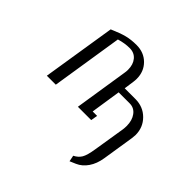

<svg xmlns="http://www.w3.org/2000/svg" viewBox="-153 -525 865 865"><g transform="rotate(45 280.0 -92.0)"><path d="M58.1 0 113.8 -351.1Q156.2 -369.6 183.8 -376.7Q211.4 -383.8 246.1 -383.8Q293.5 -383.8 324 -353.3Q354.5 -322.8 354.5 -276.4Q354.5 -266.1 353 -255.9L346.2 -208H414.1Q463.9 -208 496.8 -175Q529.8 -142.1 529.8 -93.3Q529.8 -86.4 527.8 -71.8L503.9 80.1Q497.6 120.1 478.5 147.9Q459.5 175.8 431.2 188L402.8 200.2L397 170.9Q418.5 160.2 429.2 142.3Q439.9 124.5 446.8 80.1L471.2 -71.8Q472.7 -83.5 472.7 -94.2Q472.7 -129.9 455.6 -152.8Q438.5 -175.8 410.2 -175.8H339.8L317.9 -32.2H346.2L340.8 0H255.9L295.9 -255.9Q297.9 -265.6 297.9 -277.8Q297.9 -311 280.8 -331.5Q263.7 -352.1 233.9 -352.1Q203.1 -352.1 168.9 -341.8L115.2 0Z"/></g></svg>

Font: Gawaa
Style: Italic
Weight: 400
Designer: T. Christopher White
Version: Version 1.0